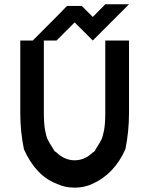

<svg xmlns="http://www.w3.org/2000/svg" viewBox="-20 -853 690 883"><path d="M406.7 -8.3Q369.2 10 323.3 10Q277.5 10 240 -8.3Q144.2 -45 90 -166.7Q73.3 -248.3 73.3 -333.3V-666.7H130.8Q267.5 -803.3 288.3 -825.8H355.8L406.7 -775L464.2 -833.3H573.3L406.7 -666.7L323.3 -750L240 -666.7H181.7V-333.3Q181.7 -285 187.1 -255.4Q192.5 -225.8 199.2 -211.7Q205.8 -197.5 225.8 -166.7Q229.2 -157.5 240 -151.7Q277.5 -115.8 323.3 -115.8Q369.2 -115.8 406.7 -151.7Q416.7 -156.7 420 -166.7Q440 -197.5 446.7 -211.7Q453.3 -225.8 458.8 -255.4Q464.2 -285 464.2 -333.3V-666.7H573.3V-333.3Q573.3 -248.3 556.7 -166.7Q505 -52.5 406.7 -8.3Z"/></svg>

Font: 0xA000
Style: Bold
Weight: 700
Version: Version 0.1